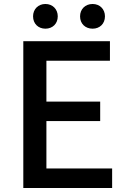

<svg xmlns="http://www.w3.org/2000/svg" viewBox="-20 -944 640 964"><path d="M208 -800C244 -800 270 -825 270 -862C270 -898 244 -924 208 -924C172 -924 146 -898 146 -862C146 -825 172 -800 208 -800ZM445 -800C481 -800 507 -825 507 -862C507 -898 481 -924 445 -924C408 -924 382 -898 382 -862C382 -825 408 -800 445 -800ZM97 0H543V-98H213V-336H483V-434H213V-639H532V-737H97Z"/></svg>

Font: Noto Sans JP Medium
Style: Regular
Weight: 500
Designer: Ryoko NISHIZUKA  (kana, bopomofo & ideographs); Paul D. Hunt (Latin, Greek & Cyrillic); Sandoll Communications , Soo-you
Foundry: Adobe
Version: Version 2.002;hotconv 1.0.116;makeotfexe 2.5.65601